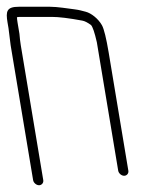

<svg xmlns="http://www.w3.org/2000/svg" viewBox="-53 -503 448 568"><path d="M75 30 8.5 -369C6.8 -379.7 5.4 -391 4.5 -403L-1.2 -437C-2.1 -442.3 -2.6 -447.3 -2.9 -452C-0.3 -452.7 3.1 -453 7.4 -453H100.2C121.2 -453 151.3 -449.3 190.5 -442C197.5 -440.8 206 -436.4 216.2 -429C221.1 -423.9 226.9 -406.9 233.5 -378L296.7 2C298.1 9.9 306.3 17 314.2 17C322.2 17 328.1 9.9 326.7 2L268.6 -347C261.4 -390 254.8 -417.1 248.6 -428.3C238 -447.3 217.2 -464 200.5 -468.3L184.1 -472.5C180.2 -473.5 174.2 -474.5 166.1 -475.6C147.8 -477.9 116.5 -483 95.2 -483H2.4C-33.7 -483 -36.1 -469 -30.8 -437L-27.9 -420L-21.5 -369L45 30C46.3 37.9 54.6 45 62.5 45C70.4 45 76.3 37.9 75 30Z"/></svg>

Font: MewTooHand
Style: CondLta
Weight: 400
Designer: Mew Too, Robert Jablonski
Version: Version 0.77